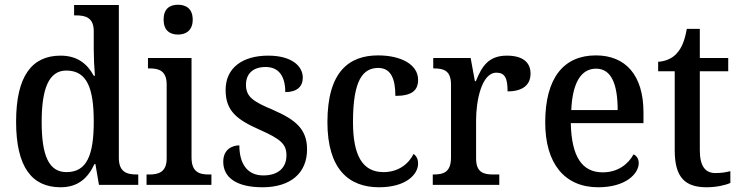

<svg xmlns="http://www.w3.org/2000/svg" viewBox="-20 -781 3125 811"><path d="M236 10C309 10 351 -28 379 -88H383L398 0H564V-44H557C515 -44 482 -55 482 -114V-760H293V-716H301C341 -716 376 -707 376 -649V-571C376 -537 378 -494 381 -461H376C349 -511 307 -546 236 -546C115 -546 48 -460 48 -267C48 -75 115 10 236 10ZM261 -54C186 -54 156 -124 156 -266C156 -406 186 -483 260 -483C349 -483 376 -406 376 -267C376 -128 348 -54 261 -54Z M732 -635C766 -635 794 -653 794 -698C794 -744 766 -761 732 -761C697 -761 671 -744 671 -698C671 -653 697 -635 732 -635ZM599 0H873V-44H862C822 -44 789 -54 789 -116V-536H605V-492H613C651 -492 684 -482 684 -424V-112C684 -54 650 -44 611 -44H599Z M1089 10C1205 10 1277 -48 1277 -150C1277 -235 1229 -275 1135 -316C1049 -352 1019 -372 1019 -423C1019 -468 1047 -498 1102 -498C1157 -498 1185 -460 1185 -392C1234 -392 1259 -415 1259 -453C1259 -502 1212 -546 1113 -546C1005 -546 933 -495 933 -401C933 -313 979 -276 1079 -232C1164 -194 1190 -173 1190 -125C1190 -74 1157 -40 1092 -40C1022 -40 991 -93 991 -167C962 -167 923 -151 923 -98C923 -29 982 10 1089 10Z M1581 10C1696 10 1746 -45 1746 -90C1746 -109 1739 -122 1727 -131C1706 -88 1662 -54 1600 -54C1510 -54 1471 -126 1471 -266C1471 -443 1513 -494 1578 -494C1635 -494 1650 -441 1650 -376C1720 -376 1746 -399 1746 -444C1746 -509 1673 -547 1577 -547C1456 -547 1363 -480 1363 -265C1363 -67 1453 10 1581 10Z M1808 0H2089V-44H2063C2024 -44 1991 -52 1991 -111V-274C1991 -352 2013 -474 2077 -474C2113 -474 2124 -450 2124 -395C2190 -395 2221 -424 2221 -470C2221 -517 2189 -546 2121 -546C2043 -546 2015 -500 1990 -438H1986L1968 -536H1810V-492H1813C1854 -492 1885 -483 1885 -424V-116C1885 -53 1853 -44 1811 -44H1808Z M2507 10C2624 10 2678 -48 2678 -92C2678 -111 2668 -124 2656 -129C2634 -88 2590 -53 2526 -53C2440 -53 2394 -117 2391 -261H2698V-306C2698 -464 2622 -547 2497 -547C2361 -547 2283 -452 2283 -264C2283 -91 2364 10 2507 10ZM2589 -316H2393C2398 -429 2433 -491 2498 -491C2564 -491 2589 -422 2589 -316Z M2965 10C3008 10 3047 0 3065 -8V-58C3045 -53 3026 -50 3002 -50C2959 -50 2936 -79 2936 -147V-480H3056V-536H2936V-659H2881C2872 -608 2859 -578 2839 -556C2820 -534 2791 -522 2760 -520V-480H2830V-146C2830 -30 2875 10 2965 10Z"/></svg>

Font: Noto Serif Armenian SemiCondensed Medium
Style: Regular
Weight: 500
Width: 4
Designer: Monotype Design Team
Foundry: Monotype Imaging Inc.
Version: Version 2.008